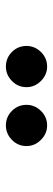

<svg xmlns="http://www.w3.org/2000/svg" viewBox="216 -970 180 652"><g transform="rotate(-90 306.0 -644.0)"><path d="M406 -574Q378 -574 357 -595Q336 -616 336 -644Q336 -673 357 -693.5Q378 -714 406 -714Q435 -714 455.5 -693.5Q476 -673 476 -644Q476 -616 455.5 -595Q435 -574 406 -574ZM206 -574Q178 -574 157 -595Q136 -616 136 -644Q136 -673 157 -693.5Q178 -714 206 -714Q235 -714 255.5 -693.5Q276 -673 276 -644Q276 -616 255.5 -595Q235 -574 206 -574Z"/></g></svg>

Font: Space Mono
Style: Regular
Weight: 400
Monospace: yes
Designer: Colophon Foundry + Benjamin Critton
Foundry: Colophon Foundry & Benjamin Critton
Version: Version 1.003; ttfautohint (v1.8.4.7-5d5b)